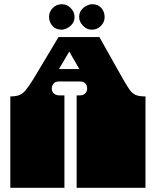

<svg xmlns="http://www.w3.org/2000/svg" viewBox="-20 -892 740 912"><path d="M29 0V-135Q29 -152 29 -156.5Q29 -161 29 -163Q29 -165 29 -171V-172Q29 -179 29 -180.5Q29 -182 29 -187.5Q29 -193 29 -209V-260Q29 -277 29 -281.5Q29 -286 29 -288Q29 -290 29 -296V-297Q29 -304 29 -305.5Q29 -307 29 -312.5Q29 -318 29 -334V-434Q53 -434 69.5 -439.5Q86 -445 101 -462.5Q116 -480 137 -514L258 -716H452L564 -517Q583 -484 595.5 -466Q608 -448 624.5 -441Q641 -434 671 -434V0H344V-135Q344 -152 344 -156.5Q344 -161 344 -163Q344 -165 344 -171V-172Q344 -179 344 -180.5Q344 -182 344 -187.5Q344 -193 344 -209V-260Q344 -277 344 -281.5Q344 -286 344 -288Q344 -290 344 -296V-297Q344 -304 344 -305.5Q344 -307 344 -312.5Q344 -318 344 -334V-439H360Q376 -439 385 -448.5Q394 -458 394 -473Q394 -487 385 -496Q376 -505 360 -505H260Q242 -505 234 -494.5Q226 -484 226 -472Q226 -456 236.5 -447.5Q247 -439 260 -439H286V0ZM260 -564H357L309 -647ZM416 -751Q392 -751 374 -770Q356 -789 356 -811Q356 -831 366.5 -844.5Q377 -858 391.5 -865Q406 -872 417 -872Q446 -872 461.5 -854Q477 -836 477 -811Q477 -787 459.5 -769Q442 -751 416 -751ZM273 -751Q245 -751 229 -769Q213 -787 213 -812Q213 -836 230.5 -854Q248 -872 274 -872Q298 -872 316 -853.5Q334 -835 334 -812Q334 -792 323.5 -778.5Q313 -765 298.5 -758Q284 -751 273 -751Z"/></svg>

Font: Danfo
Style: Regular
Weight: 400
Designer: Seyi Olusanya, David Udoh, Eyiyemi Adegbite, Mirko Velimirović
Version: Version 1.000